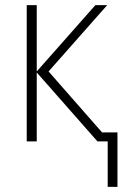

<svg xmlns="http://www.w3.org/2000/svg" viewBox="-20 -550 481 747"><path d="M399 177V0H359L123 -268V0H84V-530H123V-272L351 -530H397L169 -272L377 -35H437V177Z"/></svg>

Font: Noto Sans Disp ExtLt
Style: Regular
Weight: 200
Designer: Monotype Design Team
Foundry: Monotype Imaging Inc.
Version: Version 2.000;GOOG;noto-source:20170915:90ef993387c0